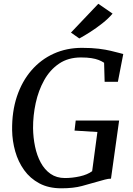

<svg xmlns="http://www.w3.org/2000/svg" viewBox="-20 -1010 719 1038"><path d="M311.3 8Q242.8 8 192.8 -18.7Q142.8 -45.4 110.5 -90.4Q78.2 -135.5 62.4 -191.4Q46.5 -247.4 45.5 -306Q44.2 -407.2 71.7 -489.2Q99.3 -571.2 150.2 -629.8Q201.1 -688.5 270.5 -719.9Q340 -751.3 422.8 -751.3Q476.3 -751.3 514.2 -746.5Q552.1 -741.7 578.6 -735.3Q605.1 -729 623.7 -724Q629.5 -722.5 635 -721Q640.6 -719.5 646.4 -718L617.3 -567.8H545.7L542.8 -670.7Q530.1 -679.1 513.7 -685.6Q497.3 -692 474.1 -695.7Q450.9 -699.4 417.6 -699.4Q348.6 -699.4 299.3 -665.9Q250 -632.4 218.9 -576.6Q187.8 -520.8 173.1 -453.2Q158.4 -385.6 158.7 -317.2Q159.4 -265.9 169.5 -217.7Q179.5 -169.5 200.3 -131Q221.1 -92.5 253.5 -70Q286 -47.5 331.2 -47.5Q371.1 -47.5 411.8 -56.6Q452.6 -65.7 478.2 -84.5L506.6 -296.4L383 -304L389.3 -358.3H624L580 -44.1Q565.5 -44.1 547 -39.1Q528.5 -34.1 507.5 -28.1Q469.1 -17.1 423.3 -4.5Q377.6 8 311.3 8ZM363.6 -833.8 511.5 -989.5 588.6 -936.4Q566.4 -910 533.5 -884Q500.6 -858 467.1 -836.6Q433.6 -815.3 408.8 -802.1Z"/></svg>

Font: Merriweather 7pt Light
Style: Italic
Weight: 300
Italic angle: -7.8°
Designer: Eben Sorkin
Foundry: Eben Sorkin
Version: Version 2.200;gftools[0.9.31]